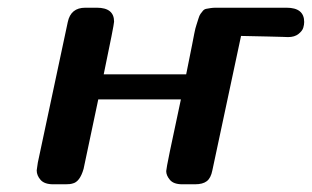

<svg xmlns="http://www.w3.org/2000/svg" viewBox="-20 -478 809 498"><path d="M75.2 -36.1Q75.2 -38.1 78.1 -56.2L155.8 -420.9Q163.6 -458 201.2 -458Q201.2 -458 231 -458Q275.9 -458 275.9 -421.9Q275.9 -414.1 249 -285.2H462.9Q466.8 -305.2 471.4 -327.6Q476.1 -350.1 478.5 -363Q481 -376 483.9 -390.9Q486.8 -405.8 489.5 -413.3Q492.2 -420.9 494.6 -429.4Q497.1 -438 500 -441.9Q502.9 -445.8 506.3 -450Q509.8 -454.1 514.9 -455.1Q520 -456.1 526.1 -457Q532.2 -458 540 -458H723.1Q769 -458 769 -420.9Q769 -414.1 766.6 -406Q764.2 -397.9 754.2 -389.9Q744.1 -381.8 727.1 -381.8Q723.1 -381.8 713.6 -382.3Q704.1 -382.8 675.5 -383.3Q647 -383.8 605 -384.8V-383.8L530.8 -36.1Q526.9 -16.1 516.4 -8.1Q505.9 0 485.8 0H453.1Q430.2 0 420.7 -11.5Q411.1 -22.9 411.1 -34.2Q411.1 -43.9 449.2 -220.2H234.9Q197.8 -44.4 196.8 -40Q187 -5.9 168 -2Q162.1 0 149.9 0H118.2Q95.2 0 85.2 -11.5Q75.2 -22.9 75.2 -36.1Z"/></svg>

Font: CMU Sans Serif
Style: BoldOblique
Weight: 700
Italic angle: -12°
Version: Version 0.7.0